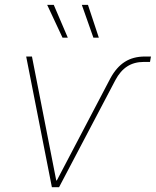

<svg xmlns="http://www.w3.org/2000/svg" viewBox="-20 -775 645 795"><path d="M194.8 0 88.4 -541H112.3L212.9 -27.8H215.3L437 -450.7Q461.9 -496.6 496.6 -518.8Q531.2 -541 580.1 -541H605L601.1 -518.6H575.7Q535.6 -518.6 506.8 -500Q478 -481.4 458 -443.8L224.6 0ZM366.7 -619.1 318.8 -754.9H344.2L389.2 -619.1ZM238.8 -619.1 175.3 -754.9H202.6L260.7 -619.1Z"/></svg>

Font: Inter 17pt Thin
Style: Italic
Weight: 250
Italic angle: -9.3988°
Version: Version 4.001;git-66647c0bb